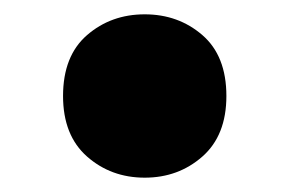

<svg xmlns="http://www.w3.org/2000/svg" viewBox="-20 -482 404 268"><path d="M182 -234Q135 -234 101.5 -263.5Q68 -293 68 -348Q68 -404 101.5 -433Q135 -462 182 -462Q229 -462 262.5 -433Q296 -404 296 -348Q296 -293 262.5 -263.5Q229 -234 182 -234Z"/></svg>

Font: Kufam Black
Style: Italic
Weight: 900
Italic angle: -11°
Designer: Artur Schmal
Foundry: Original Type
Version: Version 1.301; ttfautohint (v1.8.3)